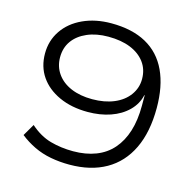

<svg xmlns="http://www.w3.org/2000/svg" viewBox="-105 -822 958 939"><g transform="rotate(15 374.0 -352.5)"><path d="M325 8Q276 8 230.5 -0.5Q185 -9 145.5 -28Q106 -47 72 -74L107 -134Q157 -90 211 -75Q265 -60 326 -60Q390 -60 440.5 -79.5Q491 -99 525 -138Q559 -177 576.5 -233Q594 -289 594 -362V-415H592Q582 -369 547 -334.5Q512 -300 460 -282Q408 -264 345 -264Q263 -264 200.5 -292.5Q138 -321 104 -370.5Q70 -420 70 -487Q70 -552 105 -603.5Q140 -655 203 -684Q266 -713 346 -713Q452 -713 523.5 -673.5Q595 -634 631 -557Q667 -480 667 -370Q667 -248 626.5 -163.5Q586 -79 509.5 -35.5Q433 8 325 8ZM350 -330Q413 -330 460.5 -350Q508 -370 534.5 -406.5Q561 -443 561 -488Q561 -537 534.5 -572.5Q508 -608 461 -627Q414 -646 349 -646Q288 -646 242 -626Q196 -606 171 -571Q146 -536 146 -488Q146 -441 171.5 -405Q197 -369 243 -349.5Q289 -330 350 -330Z"/></g></svg>

Font: Nunito Sans 7pt Expanded Light
Style: Regular
Weight: 300
Width: 7
Designer: Vernon Adams
Foundry: Vernon Adams
Version: Version 3.101;gftools[0.9.27]